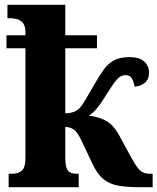

<svg xmlns="http://www.w3.org/2000/svg" viewBox="-20 -780 656 800"><path d="M16 0V-56H29Q56 -56 71 -69Q86 -82 86 -124V-579H7V-633H86V-645Q86 -671 76 -683.5Q66 -696 51.5 -700Q37 -704 24 -704H11V-760H252V-633H384V-579H252V-308Q291 -308 312 -330Q323 -342 337 -366Q351 -390 373 -428Q393 -463 411 -488.5Q429 -514 454 -528Q479 -542 520 -542Q560 -542 580.5 -524Q601 -506 601 -477Q601 -449 583.5 -435Q566 -421 541 -419Q537 -441 529 -454Q521 -467 503 -467Q483 -467 467.5 -449.5Q452 -432 426 -390Q403 -352 385.5 -330.5Q368 -309 350 -298Q389 -294 420.5 -277.5Q452 -261 477 -215L529 -120Q552 -78 567 -67Q582 -56 605 -56H616V0H562Q509 0 472.5 -6.5Q436 -13 410.5 -34Q385 -55 365 -98L321 -191Q303 -230 287 -240.5Q271 -251 252 -251V-121Q252 -84 262.5 -70Q273 -56 299 -56H308V0Z"/></svg>

Font: Noto Serif SemiCondensed ExtraBold
Style: Regular
Weight: 800
Width: 4
Designer: Monotype Design Team
Foundry: Monotype Imaging Inc.
Version: Version 2.015